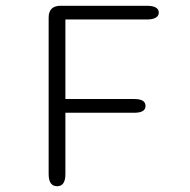

<svg xmlns="http://www.w3.org/2000/svg" viewBox="-20 -639 659 665"><path d="M530 -595.5Q530 -584 519.5 -577.8Q509 -571.5 488.5 -571.5H206.5V-296H445.5Q484 -296 484 -272Q484 -248.5 445.5 -248.5H206.5V-36Q206.5 6 178 6Q148.5 6 148.5 -36V-578Q148.5 -619 190 -619H488.5Q509 -619 519.5 -613Q530 -607 530 -595.5Z"/></svg>

Font: Sono ExtraLight Monospace Light
Style: Regular
Weight: 300
Version: Version 2.112